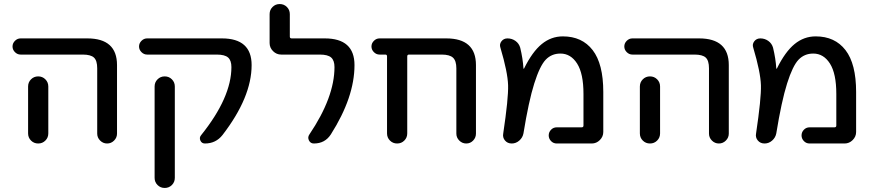

<svg xmlns="http://www.w3.org/2000/svg" viewBox="-20 -710 4318 950"><path d="M119 -282Q119 -303 133.5 -317.5Q148 -332 169 -332Q190 -332 204.5 -317.5Q219 -303 219 -282V-100V-50Q219 -29 204.5 -14.5Q190 0 169 0Q148 0 133.5 -14.5Q119 -29 119 -50V-100ZM82 -440Q66 -440 54 -452Q42 -464 42 -480Q42 -496 54 -508Q66 -520 82 -520H412Q559 -520 559 -388V-49Q559 -29 544.5 -14.5Q530 0 510 0Q490 0 475.5 -14.5Q461 -29 461 -49V-372Q461 -410 445 -425Q429 -440 389 -440Z M745 -282Q745 -303 759.5 -317.5Q774 -332 795 -332Q816 -332 830.5 -317.5Q845 -303 845 -282V170Q845 191 830.5 205.5Q816 220 795 220Q774 220 759.5 205.5Q745 191 745 170ZM708 -440Q692 -440 680 -452Q668 -464 668 -480Q668 -496 680 -508Q692 -520 708 -520H1078Q1225 -520 1225 -388Q1225 -229 1081 -42Q1048 0 994 0Q978 0 971.5 -14.5Q965 -29 975 -41Q1125 -228 1125 -378Q1125 -411 1108.5 -425.5Q1092 -440 1052 -440Z M1371 -440Q1348 -440 1331 -457Q1314 -474 1314 -497V-640Q1314 -661 1328.5 -675.5Q1343 -690 1364 -690Q1385 -690 1399.5 -675.5Q1414 -661 1414 -640V-529Q1414 -520 1423 -520H1587Q1734 -520 1734 -388Q1734 -229 1617 -45Q1588 0 1533 0Q1516 0 1508.5 -15.5Q1501 -31 1511 -45Q1635 -229 1635 -378Q1635 -411 1618.5 -425.5Q1602 -440 1562 -440Z M1858 -440Q1842 -440 1830 -452Q1818 -464 1818 -480Q1818 -496 1830 -508Q1842 -520 1858 -520H2188Q2335 -520 2335 -388V-49Q2335 -29 2321 -14.5Q2307 0 2287 0Q2267 0 2252.5 -14.5Q2238 -29 2238 -49V-372Q2238 -409 2221.5 -424.5Q2205 -440 2165 -440H2004Q1995 -440 1995 -431V-50Q1995 -29 1980.5 -14.5Q1966 0 1945 0Q1924 0 1909.5 -14.5Q1895 -29 1895 -50V-431Q1895 -440 1887 -440Z M2470 -50Q2496 -224 2494 -288.5Q2492 -353 2456 -474Q2450 -491 2461 -505.5Q2472 -520 2491 -520Q2513 -520 2530.5 -507.5Q2548 -495 2554 -474Q2567 -420 2570 -372Q2570 -370 2571 -370Q2573 -370 2573 -371Q2614 -454 2660.5 -492Q2707 -530 2765 -530Q2860 -530 2912.5 -462Q2965 -394 2965 -255V-57Q2965 -34 2948 -17Q2931 0 2908 0H2735Q2718 0 2706.5 -12Q2695 -24 2695 -40Q2695 -56 2706.5 -68Q2718 -80 2735 -80H2858Q2867 -80 2867 -89V-245Q2867 -346 2835.5 -395.5Q2804 -445 2753 -445Q2709 -445 2680 -414.5Q2651 -384 2623.5 -297Q2596 -210 2570 -50Q2566 -29 2549.5 -14.5Q2533 0 2512 0Q2491 0 2478.5 -15Q2466 -30 2470 -50Z M3146 -282Q3146 -303 3160.5 -317.5Q3175 -332 3196 -332Q3217 -332 3231.5 -317.5Q3246 -303 3246 -282V-100V-50Q3246 -29 3231.5 -14.5Q3217 0 3196 0Q3175 0 3160.5 -14.5Q3146 -29 3146 -50V-100ZM3109 -440Q3093 -440 3081 -452Q3069 -464 3069 -480Q3069 -496 3081 -508Q3093 -520 3109 -520H3439Q3586 -520 3586 -388V-49Q3586 -29 3571.5 -14.5Q3557 0 3537 0Q3517 0 3502.5 -14.5Q3488 -29 3488 -49V-372Q3488 -410 3472 -425Q3456 -440 3416 -440Z M3721 -50Q3747 -224 3745 -288.5Q3743 -353 3707 -474Q3701 -491 3712 -505.5Q3723 -520 3742 -520Q3764 -520 3781.5 -507.5Q3799 -495 3805 -474Q3818 -420 3821 -372Q3821 -370 3822 -370Q3824 -370 3824 -371Q3865 -454 3911.5 -492Q3958 -530 4016 -530Q4111 -530 4163.5 -462Q4216 -394 4216 -255V-57Q4216 -34 4199 -17Q4182 0 4159 0H3986Q3969 0 3957.5 -12Q3946 -24 3946 -40Q3946 -56 3957.5 -68Q3969 -80 3986 -80H4109Q4118 -80 4118 -89V-245Q4118 -346 4086.5 -395.5Q4055 -445 4004 -445Q3960 -445 3931 -414.5Q3902 -384 3874.5 -297Q3847 -210 3821 -50Q3817 -29 3800.5 -14.5Q3784 0 3763 0Q3742 0 3729.5 -15Q3717 -30 3721 -50Z"/></svg>

Font: Rounded Mplus 1c Medium
Style: Regular
Weight: 500
Version: Version 1.059.20150529